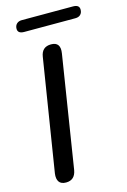

<svg xmlns="http://www.w3.org/2000/svg" viewBox="-132 -936 667 1005"><g transform="rotate(-15 202.0 -433.5)"><path d="M97 7Q70 7 59 -9Q48 -25 52 -54L149 -661Q157 -712 207 -712Q260 -712 250 -651L154 -45Q145 7 97 7ZM89 -811Q54 -811 54 -837Q54 -854 64.5 -864Q75 -874 92 -874H370Q404 -874 404 -848Q404 -831 394 -821Q384 -811 366 -811Z"/></g></svg>

Font: Nunito SemiBold
Style: Italic
Weight: 600
Italic angle: -9°
Designer: Vernon Adams
Foundry: Vernon Adams
Version: Version 3.601; ttfautohint (v1.8.2.53-6de2)